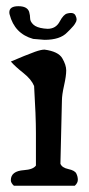

<svg xmlns="http://www.w3.org/2000/svg" viewBox="-20 -593 284 613"><path d="M177.7 -271.5 172.9 -70.3Q177.7 -57.6 198.2 -53.2Q218.8 -48.8 223.6 -39.1Q228.5 -29.3 228.5 -19Q228.5 -8.8 218.8 0H24.4Q14.6 -8.8 14.6 -17.6Q14.6 -46.9 56.6 -49.8Q85.9 -51.8 94.7 -64.5V-168Q94.7 -222.7 88.9 -318.4Q80.1 -339.8 54.7 -359.9Q29.3 -379.9 14.6 -396.5Q39.1 -407.2 56.6 -414.1L91.8 -427.7Q111.3 -434.6 122.1 -434.6Q166 -428.7 178.7 -407.2Q191.4 -385.7 191.4 -368.2Q191.4 -350.6 184.6 -320.3Q177.7 -290 177.7 -271.5ZM120.1 -502 131.8 -501Q158.2 -501 170.4 -523.9Q182.6 -546.9 194.3 -549.8Q216.8 -555.7 221.7 -542Q224.6 -536.1 224.6 -530.8Q224.6 -525.4 220.7 -519.5Q216.8 -511.7 204.1 -499L194.3 -489.3Q171.9 -465.8 122.1 -465.8L85.9 -468.8Q26.4 -485.4 10.7 -546.9Q9.8 -549.8 9.8 -553.7Q9.8 -573.2 38.6 -573.2Q67.4 -573.2 73.2 -554.7Q76.2 -543.9 76.2 -534.2Q76.2 -524.4 86.4 -514.6Q96.7 -504.9 120.1 -502Z"/></svg>

Font: Essays1743
Style: Medium
Weight: 500
Designer: Based on the typeface in a 1743 English translation of the essays of Montaigne.  PostScript/TrueType font designed by Jo
Version: Version 002.100